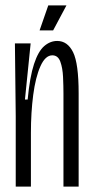

<svg xmlns="http://www.w3.org/2000/svg" viewBox="-20 -688 342 708"><path d="M38 0V-260L35 -528H93L72 -321H82Q90 -405 105.5 -452Q121 -499 143 -518Q165 -537 191 -537Q229 -537 249.5 -495.5Q270 -454 270 -344V0H214V-344Q214 -371 212.5 -404Q211 -437 202.5 -460.5Q194 -484 173 -484Q147 -484 129 -443.5Q111 -403 102.5 -338Q94 -273 94 -198V0ZM176 -576H126L158 -668H225Z"/></svg>

Font: Bricolage Grotesque 48pt Condensed ExtraLight
Style: Regular
Weight: 200
Width: 3
Designer: Mathieu Triay
Foundry: Atelier Triay
Version: Version 1.000; ttfautohint (v1.8.4.7-5d5b);gftools[0.9.32]